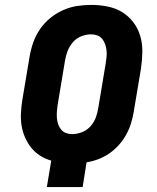

<svg xmlns="http://www.w3.org/2000/svg" viewBox="-20 -763 640 783"><path d="M171 0 189 -108Q164 -115 143 -128.5Q122 -142 107 -161Q92 -180 82 -203Q72 -226 68 -251Q64 -276 65.5 -302.5Q67 -329 71 -355L101 -534Q106 -563 116 -591Q126 -619 143.5 -644.5Q161 -670 185 -689.5Q209 -709 237 -721.5Q265 -734 294 -738.5Q323 -743 352 -743Q386 -743 418.5 -736.5Q451 -730 477.5 -714Q504 -698 523.5 -672.5Q543 -647 552 -616Q561 -585 560.5 -551.5Q560 -518 555 -484L525 -305Q521 -281 513.5 -257.5Q506 -234 493.5 -212Q481 -190 464 -171Q447 -152 426 -137.5Q405 -123 381.5 -114Q358 -105 333 -101L317 0ZM274 -216Q294 -216 314.5 -224Q335 -232 349.5 -248.5Q364 -265 371 -284.5Q378 -304 381 -324L411 -504Q413 -517 414.5 -530.5Q416 -544 414.5 -557Q413 -570 409 -582Q405 -594 397 -604Q389 -614 377 -618.5Q365 -623 352 -623Q332 -623 311.5 -615Q291 -607 277 -590.5Q263 -574 255.5 -554.5Q248 -535 245 -515L215 -335Q213 -322 212 -308.5Q211 -295 212 -282Q213 -269 217 -257Q221 -245 229 -235Q237 -225 249 -220.5Q261 -216 274 -216Z"/></svg>

Font: Iosevka Aile Heavy
Style: Italic
Weight: 900
Italic angle: -9°
Designer: Belleve Invis
Foundry: Belleve Invis
Version: Version 31.1.0; ttfautohint (v1.8.4)